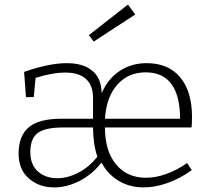

<svg xmlns="http://www.w3.org/2000/svg" viewBox="-20 -808 914 836"><path d="M795 -98 815 -67Q763 -30 709 -11Q655 8 605 8Q545 8 497 -20.5Q449 -49 422 -100Q381 -48 326 -20Q271 8 216 8Q150 8 105.5 -31Q61 -70 61 -139Q61 -217 105.5 -254Q150 -291 246 -291H385V-382Q385 -436 354.5 -464Q324 -492 265 -492Q208 -492 135 -469L127 -385H93L85 -495Q194 -533 271 -533Q340 -533 379.5 -502Q419 -471 422 -412L423 -403Q450 -465 501 -499Q552 -533 619 -533Q713 -533 764.5 -471.5Q816 -410 816 -299Q816 -265 814 -253H437V-252Q437 -151 485 -92.5Q533 -34 616 -34Q658 -34 704 -50.5Q750 -67 795 -98ZM437 -291H764Q764 -391 726.5 -442Q689 -493 615 -493Q538 -493 490.5 -439Q443 -385 437 -291ZM404 -126Q386 -176 385 -253H255Q177 -253 144.5 -229Q112 -205 112 -146Q112 -91 145 -61.5Q178 -32 229 -32Q275 -32 322 -56.5Q369 -81 404 -126ZM569 -745 388 -627 367 -655 537 -788Z"/></svg>

Font: Bitter Pro Light
Style: Regular
Weight: 300
Designer: Sol Matas, and Bitter project Authors
Foundry: Sol Matas
Version: Version 1.010